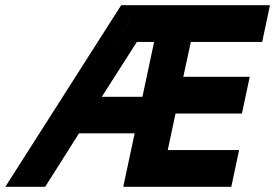

<svg xmlns="http://www.w3.org/2000/svg" viewBox="-80 -720 1066 740"><path d="M-59.5 0 387 -700H960.5L930.5 -558.5H655.5L626.5 -424H882.5L852.5 -282.5H596.5L566.5 -141.5H841.5L811.5 0H395L439 -206H224.5L94 0ZM39.5 -56H39L180.5 -273.5H530L485.5 -63.5H776.5V-63H485L547.5 -357H819V-356.5H547.5L607 -637.5H898.5V-637H419.5ZM181 -273 420 -637.5H607.5L530 -273ZM312.5 -347H469L514 -558.5H447.5Z"/></svg>

Font: Tourney Black
Style: Italic
Weight: 900
Italic angle: -12°
Version: Version 1.015